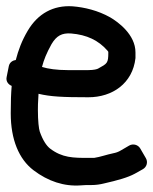

<svg xmlns="http://www.w3.org/2000/svg" viewBox="-44 -528 485 608"><path d="M89 -316C95 -339 103 -359 119 -388C135 -415 152 -424 181 -422C231 -418 268 -400 296 -368C299 -365 299 -364 299 -362C299 -328 296 -327 267 -311C264 -309 253 -306 236 -306H170C136 -306 108 -310 89 -316ZM-7 -256C-9 -232 -10 -208 -10 -169C-10 -86 16 -24 62 11C108 46 159 63 212 59C221 58 232 58 245 58C260 58 273 56 285 53C329 43 361 34 383 22L408 8C421 1 425 -15 418 -27L400 -58C393 -70 377 -74 365 -67L341 -53C330 -46 321 -44 316 -43C292 -38 274 -31 254 -28H237C188 -28 153 -28 114 -58C103 -67 92 -83 82 -111C79 -120 76 -144 76 -180C76 -187 76 -204 78 -231C116 -222 153 -220 236 -220C312 -220 376 -264 385 -344V-347V-362C385 -419 329 -459 305 -473C266 -495 223 -505 186 -508C125 -512 76 -485 44 -431C25 -399 14 -369 6 -338C-2 -337 -13 -332 -16 -319L-23 -284C-26 -270 -17 -260 -7 -256Z"/></svg>

Font: Reckless Catfish
Style: Heavy
Weight: 400
Foundry: Cannot Into Space Fonts
Version: Version 0.2894